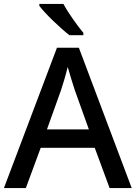

<svg xmlns="http://www.w3.org/2000/svg" viewBox="-20 -961 694 981"><path d="M304 -941H181V-931C208 -894 288 -817 335 -781H406V-793C375 -830 328 -896 304 -941ZM540 0H653L383 -717H271L0 0H112L188 -206H464ZM362 -501 434 -300H220L292 -501C300 -524 316 -578 326 -619C334 -589 355 -522 362 -501Z"/></svg>

Font: Noto Sans Bamum Medium
Style: Regular
Weight: 500
Designer: Monotype Design Team
Foundry: Monotype Imaging Inc.
Version: Version 2.002